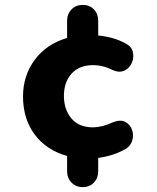

<svg xmlns="http://www.w3.org/2000/svg" viewBox="-20 -640 640 784"><path d="M318 124Q290 124 272 105.5Q254 87 254 59V-3Q169 -27 121.5 -91Q74 -155 74 -246Q74 -332 122.5 -396.5Q171 -461 254 -485V-555Q254 -583 272 -601.5Q290 -620 318 -620Q346 -620 363.5 -601.5Q381 -583 381 -555V-495Q444 -489 490 -464Q516 -452 522 -429.5Q528 -407 519 -385Q510 -363 489.5 -352.5Q469 -342 442 -353Q423 -363 402 -368.5Q381 -374 360 -374Q303 -374 272 -339Q241 -304 241 -249Q241 -193 271.5 -156.5Q302 -120 360 -120Q377 -120 397.5 -125Q418 -130 442 -141Q473 -153 493 -141.5Q513 -130 520 -107.5Q527 -85 518.5 -62Q510 -39 484 -27Q439 -3 381 5V59Q381 87 363.5 105.5Q346 124 318 124Z"/></svg>

Font: Chiron GoRound TC EB
Style: Regular
Weight: 700
Designer: Ryoko NISHIZUKA 西塚涼子 (kana, bopomofo & ideographs); Paul D. Hunt (Latin, Greek & Cyrillic); Sandoll Communications 산돌커뮤니
Foundry: Adobe
Version: Version 1.000;hotconv 1.1.1;makeotfexe 2.6.0